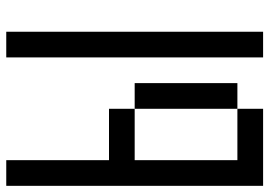

<svg xmlns="http://www.w3.org/2000/svg" viewBox="-145 -812 873 623"><g transform="rotate(-90 291.5 -500.5)"><path d="M0 -83.3V-916.7H83.3V-583.3H250V-500H83.3V-166.7H250V-83.3ZM250 -166.7V-500H333.3V-166.7ZM416.7 -916.7H500V-83.3H416.7Z"/></g></svg>

Font: Galmuri11 Condensed
Style: Regular
Weight: 400
Width: 3
Designer: Lee Minseo (quiple)
Version: Version 2.399;hotconv 1.1.1;makeotfexe 2.6.0 DEVELOPMENT